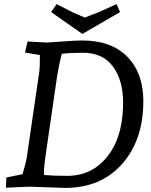

<svg xmlns="http://www.w3.org/2000/svg" viewBox="-20 -913 740 939"><path d="M298 6 123 0 9 5 11 -45 90 -61Q105 -111 110 -137L173 -568Q175 -585 175 -644L102 -656L115 -710Q176 -707 210 -705Q235 -706 291.5 -710.5Q348 -715 383 -715Q524 -715 602.5 -635.5Q681 -556 681 -418Q681 -229 577.5 -111.5Q474 6 298 6ZM385 -655Q324 -655 282 -650Q268 -595 259 -538L205 -167Q195 -97 195 -79Q195 -61 196 -57Q244 -53 307 -53Q398 -53 462 -104Q582 -202 582 -412Q582 -520 532.5 -587.5Q483 -655 385 -655ZM550 -893 567 -854 383 -747 230 -854 257 -893 337 -852 395 -827Q439 -845 460 -852Z"/></svg>

Font: Andada SC
Style: Italic
Weight: 400
Italic angle: -8.29999°
Designer: Carolina Giovagnoli
Foundry: Carolina Giovagnoli
Version: Version 1.003